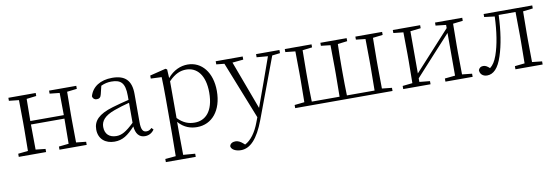

<svg xmlns="http://www.w3.org/2000/svg" viewBox="-57 -939 4714 1626"><g transform="rotate(-10 2300.0 -125.5)"><path d="M396 -482 481 -473C482 -419 483 -341 483 -282H195L197 -472L281 -482V-508H46V-482L131 -473L133 -283V-226L131 -36L46 -27V0H281V-27L197 -36C196 -91 195 -175 195 -252H483C483 -175 482 -90 481 -36L396 -27V0H630V-27L545 -36L543 -226V-283L545 -472L630 -482V-508H396Z M1130 13C1162 13 1190 -1 1210 -30L1195 -46C1179 -31 1167 -25 1150 -25C1120 -25 1104 -44 1104 -113V-354C1104 -473 1049 -522 940 -522C838 -522 767 -476 745 -397C749 -377 762 -366 782 -366C803 -366 816 -375 822 -402L839 -472C869 -486 898 -492 927 -492C1007 -492 1045 -463 1045 -350V-314C999 -303 949 -290 902 -276C778 -239 732 -188 732 -114C732 -31 791 14 868 14C939 14 984 -19 1046 -85C1052 -23 1079 13 1130 13ZM1045 -117C976 -51 937 -30 892 -30C833 -30 794 -62 794 -125C794 -175 825 -217 914 -249C954 -264 1000 -277 1045 -289Z M1578 14C1706 14 1795 -91 1795 -259C1795 -418 1710 -522 1589 -522C1530 -522 1467 -497 1416 -436L1412 -511L1399 -519L1262 -485V-459L1355 -455C1357 -405 1358 -347 1358 -278V32L1356 225L1265 233V260H1522V233L1420 225L1418 32V-59C1467 -2 1525 14 1578 14ZM1419 -408C1474 -465 1521 -482 1569 -482C1663 -482 1729 -406 1729 -257C1729 -92 1654 -27 1565 -27C1512 -27 1467 -43 1419 -92Z M2176 -481 2272 -473 2199 -268 2122 -55 1967 -472 2061 -481V-508H1829V-481L1898 -474L2094 20L2078 62C2048 143 2004 204 1952 230L1942 221C1920 201 1898 189 1876 189C1851 189 1829 200 1825 223C1829 254 1869 271 1910 271C1989 271 2056 203 2114 48L2309 -473L2377 -481V-508H2176Z M2540 0H3260V-27L3175 -36L3173 -226V-283L3175 -472L3260 -482V-508H3030V-482L3111 -473L3113 -283V-226L3111 -30H2873C2871 -85 2870 -170 2870 -226V-283C2870 -336 2871 -417 2873 -472L2955 -482V-508H2729V-482L2810 -473L2812 -283V-226L2810 -30H2571C2569 -85 2568 -170 2568 -226V-283C2568 -336 2569 -417 2570 -472L2653 -482V-508H2423V-482L2508 -473L2510 -283V-226L2508 -36L2423 -27V0Z M3715 -482 3804 -472V-445L3637 -262L3497 -109V-472L3587 -482V-508H3352V-482L3437 -473L3439 -283V-226L3437 -36L3352 -27V0H3587V-27L3497 -36V-67L3660 -246L3804 -403V-36L3715 -27V0H3949V-27L3864 -36L3862 -226V-283L3864 -472L3949 -482V-508H3715Z M4401 0H4551V-27L4466 -36C4465 -91 4464 -172 4464 -226V-283C4464 -336 4465 -417 4466 -472L4551 -482V-508H4133V-482L4222 -471C4217 -342 4200 -230 4169 -143C4152 -96 4134 -68 4107 -47C4088 -65 4072 -75 4053 -75C4032 -75 4019 -66 4011 -47C4011 -12 4037 10 4073 10C4126 10 4171 -32 4203 -132C4233 -222 4252 -342 4257 -478H4402L4404 -283V-226L4402 -36L4317 -27V0Z"/></g></svg>

Font: Noto Serif CJK SC ExtraLight
Style: Regular
Weight: 200
Designer: Ryoko NISHIZUKA 西塚涼子 (kana & ideographs); Frank Grießhammer (Latin, Greek & Cyrillic); Wenlong ZHANG 张文龙 (bopomofo); San
Foundry: Adobe
Version: Version 2.001;hotconv 1.1.0;makeotfexe 2.6.0